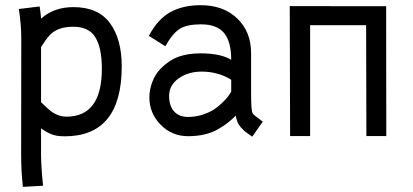

<svg xmlns="http://www.w3.org/2000/svg" viewBox="-20 -522 1593 740"><path d="M372.6 -257.3Q372.6 -336.9 347.7 -377.9Q322.8 -418.9 263.2 -418.9Q230 -418.9 208 -410.4Q186 -401.9 171.6 -386.5Q157.2 -371.1 138.2 -340.8V-127.9Q168.9 -98.1 182.6 -88.9Q208 -72.3 235.8 -72.3Q372.6 -72.3 372.6 -257.3ZM62 -360.8V-372.6Q62 -426.3 52.7 -487.3L132.8 -497.1Q137.7 -464.8 138.2 -450.2Q188 -494.6 262.7 -494.6Q358.4 -494.6 403.8 -432.9Q449.2 -371.1 449.2 -266.6Q449.2 3.4 229 3.4Q220.2 3.4 211.9 2.7Q203.6 2 197.8 1Q191.9 0 184.8 -2.4Q177.7 -4.9 174.3 -6.1Q170.9 -7.3 164.3 -11Q157.7 -14.6 155.5 -15.9Q153.3 -17.1 146.5 -21.7Q139.6 -26.4 138.2 -27.3V73.7Q138.2 118.2 146 193.8L68.4 198.2Q61.5 142.6 61.5 71.3Z M631.8 -151.9Q631.8 -113.8 651.1 -92.5Q670.4 -71.3 704.6 -71.3Q733.4 -71.3 760 -79.8Q786.6 -88.4 803.7 -99.4Q820.8 -110.4 836.7 -126Q852.5 -141.6 858.9 -150.1Q865.2 -158.7 871.1 -168.5V-214.8Q820.3 -246.1 756.3 -246.1Q704.6 -245.6 668.2 -219.7Q631.8 -193.8 631.8 -151.9ZM947.8 -155.3Q947.8 -92.8 954.1 -84.5Q957 -80.6 963.1 -75.7Q969.2 -70.8 978.8 -63.7Q988.3 -56.6 992.7 -53.2L952.1 4.9Q948.7 2 937.3 -5.9Q925.8 -13.7 920.9 -18.3Q916 -22.9 908.2 -31.5Q900.4 -40 895.8 -51Q891.1 -62 888.7 -76.2Q871.1 -59.1 856.7 -47.9Q842.3 -36.6 819.3 -23.4Q796.4 -10.3 767.6 -3.7Q738.8 2.9 704.6 2.9Q642.6 2.9 599.1 -41.3Q555.7 -85.4 555.7 -147Q555.7 -175.8 566.9 -205.8Q578.1 -235.8 599.1 -257.3Q631.8 -290.5 668.5 -303.5Q705.1 -316.4 752.4 -316.4Q830.6 -316.4 871.1 -291.5Q871.1 -361.8 843.5 -395Q815.9 -428.2 754.4 -428.2Q702.1 -428.2 674.1 -411.6Q646 -395 617.2 -343.8L553.7 -383.8Q587.4 -447.8 636 -474.9Q684.6 -502 753.4 -502Q841.3 -502 894.5 -450.7Q947.8 -399.4 947.8 -316.4Z M1175.3 -424.8V2.4H1098.1L1096.7 -498.5L1391.6 -498H1468.3L1468.8 2.4H1392.1L1391.1 -424.8Z"/></svg>

Font: FantasqueSansM Nerd Font
Style: Regular
Weight: 400
Monospace: yes
Designer: Jany Belluz
Version: Version 1.8.0 ; ttfautohint (v1.8.2);Nerd Fonts 3.4.0